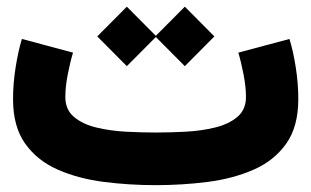

<svg xmlns="http://www.w3.org/2000/svg" viewBox="-20 -541 910 561"><path d="M825.7 -427.2 676.3 -387.2Q684.1 -361.8 691.4 -324.7Q698.7 -287.6 698.7 -257.8Q698.7 -220.7 673.6 -199.5Q648.4 -178.2 608.6 -168.5Q568.8 -158.7 522.9 -156.2Q477.1 -153.8 435.1 -153.8Q393.6 -153.8 347.4 -156.2Q301.3 -158.7 261.2 -168.5Q221.2 -178.2 196 -199.5Q170.9 -220.7 170.9 -257.8Q170.9 -287.6 178.2 -324.7Q185.5 -361.8 193.4 -387.2L43.9 -427.2Q33.2 -391.6 25.6 -344Q18.1 -296.4 18.1 -251.5Q18.1 -170.9 53.7 -121.1Q89.4 -71.3 149.2 -45.2Q209 -19 283.2 -9.5Q357.4 0 435.1 0Q512.7 0 586.9 -9.5Q661.1 -19 720.9 -45.2Q780.8 -71.3 816.2 -121.1Q851.6 -170.9 851.6 -251.5Q851.6 -296.4 844.2 -344Q836.9 -391.6 825.7 -427.2ZM433.6 -434.6 520 -347.7 606.4 -434.6 520 -521.5ZM264.2 -434.6 350.6 -347.7 437 -434.6 350.6 -521.5Z"/></svg>

Font: Estedad-VF-FD Black
Style: Regular
Weight: 900
Designer: Amin Abedi
Version: Version 4.000